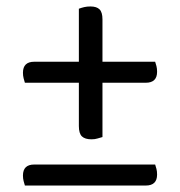

<svg xmlns="http://www.w3.org/2000/svg" viewBox="-20 -574 557 594"><path d="M297 -383H460Q462 -377 464 -369.5Q466 -362 466 -352Q466 -318 431 -318H297V-150Q289 -148 281.5 -145.5Q274 -143 263 -143Q243 -143 233.5 -152Q224 -161 224 -184V-318H57Q55 -324 53 -332Q51 -340 51 -349Q51 -383 86 -383H224V-547Q232 -550 240.5 -552Q249 -554 260 -554Q279 -554 288 -545Q297 -536 297 -514ZM57 0Q55 -6 53 -14Q51 -22 51 -31Q51 -65 86 -65H460Q462 -59 464 -51.5Q466 -44 466 -34Q466 0 431 0Z"/></svg>

Font: Baloo 2 Latin
Style: Regular
Weight: 400
Designer: Sarang Kulkarni and Ek Type
Foundry: Ek Type
Version: Version 1.001